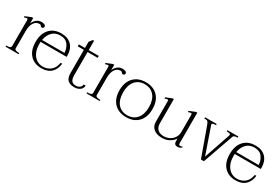

<svg xmlns="http://www.w3.org/2000/svg" viewBox="55 -1464 3397 2337"><g transform="rotate(30 1753.5 -295.5)"><path d="M331 -448Q331 -436 324.5 -429Q318 -422 307 -422Q298 -422 294 -425Q290 -428 286 -434Q282 -440 277 -443.5Q272 -447 262 -447Q215 -447 187 -405.5Q159 -364 158 -292V-45Q158 -30 173.5 -23Q189 -16 211 -16H224V0H40V-16H54Q76 -16 91.5 -23Q107 -30 107 -45V-415Q107 -430 92 -430Q80 -430 58 -420L53 -436L139 -471H158V-394Q172 -430 201 -455Q230 -480 273 -480Q298 -480 314.5 -471.5Q331 -463 331 -448Z M381 -264Q380 -254 380 -234Q380 -168 402 -118.5Q424 -69 463 -42.5Q502 -16 551 -16Q617 -16 662 -53Q707 -90 720 -165H742Q734 -85 685 -37.5Q636 10 547 10Q446 10 387 -54.5Q328 -119 328 -235Q328 -350 387.5 -415Q447 -480 550 -480Q646 -480 696.5 -425.5Q747 -371 747 -283V-264ZM385 -293H700Q698 -356 661.5 -404Q625 -452 553 -452Q483 -452 440.5 -409Q398 -366 385 -293Z M1123 -77Q1119 -33 1087 -11.5Q1055 10 1013 10Q948 10 917 -20Q886 -50 886 -118V-443H800V-470H886V-555L920 -601H938V-470H1080V-443H938V-121Q938 -66 956.5 -41Q975 -16 1016 -16Q1046 -16 1068.5 -31Q1091 -46 1095 -77Z M1470 -448Q1470 -436 1463.5 -429Q1457 -422 1446 -422Q1437 -422 1433 -425Q1429 -428 1425 -434Q1421 -440 1416 -443.5Q1411 -447 1401 -447Q1354 -447 1326 -405.5Q1298 -364 1297 -292V-45Q1297 -30 1312.5 -23Q1328 -16 1350 -16H1363V0H1179V-16H1193Q1215 -16 1230.5 -23Q1246 -30 1246 -45V-415Q1246 -430 1231 -430Q1219 -430 1197 -420L1192 -436L1278 -471H1297V-394Q1311 -430 1340 -455Q1369 -480 1412 -480Q1437 -480 1453.5 -471.5Q1470 -463 1470 -448Z M1507 -235Q1507 -350 1569.5 -415Q1632 -480 1739 -480Q1846 -480 1908 -415Q1970 -350 1970 -235Q1970 -120 1908 -55Q1846 10 1739 10Q1632 10 1569.5 -55Q1507 -120 1507 -235ZM1921 -235Q1921 -337 1872 -394.5Q1823 -452 1739 -452Q1655 -452 1606.5 -394.5Q1558 -337 1558 -235Q1558 -132 1606.5 -74.5Q1655 -17 1739 -17Q1823 -17 1872 -74.5Q1921 -132 1921 -235Z M2518 -24V-13Q2494 10 2459 10Q2438 10 2425.5 -2Q2413 -14 2413 -37V-79Q2393 -44 2348 -17Q2303 10 2243 10Q2166 10 2124 -26Q2082 -62 2082 -123V-415Q2082 -430 2068 -430Q2054 -430 2034 -420L2028 -436L2114 -471H2134V-133Q2134 -77 2165 -47.5Q2196 -18 2252 -18Q2293 -18 2330 -36.5Q2367 -55 2390 -90Q2413 -125 2413 -172V-415Q2413 -430 2398 -430Q2387 -430 2364 -420L2358 -436L2445 -471H2464V-46Q2464 -16 2485 -16Q2496 -16 2518 -24Z M2643 -401Q2631 -433 2621 -443Q2611 -453 2585 -453H2573V-470H2737V-453H2724Q2676 -453 2684 -428L2813 -55L2940 -427Q2949 -453 2900 -453H2888V-470H3042V-453H3030Q3014 -453 2999.5 -448Q2985 -443 2981 -431L2829 0H2787Z M3110 -264Q3109 -254 3109 -234Q3109 -168 3131 -118.5Q3153 -69 3192 -42.5Q3231 -16 3280 -16Q3346 -16 3391 -53Q3436 -90 3449 -165H3471Q3463 -85 3414 -37.5Q3365 10 3276 10Q3175 10 3116 -54.5Q3057 -119 3057 -235Q3057 -350 3116.5 -415Q3176 -480 3279 -480Q3375 -480 3425.5 -425.5Q3476 -371 3476 -283V-264ZM3114 -293H3429Q3427 -356 3390.5 -404Q3354 -452 3282 -452Q3212 -452 3169.5 -409Q3127 -366 3114 -293Z"/></g></svg>

Font: Taviraj ExtraLight
Style: Regular
Weight: 275
Designer: Katatrad Team
Foundry: CadsonDemak
Version: Version 1.001